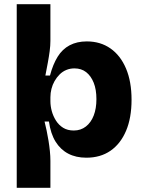

<svg xmlns="http://www.w3.org/2000/svg" viewBox="-20 -738 682 918"><path d="M60 160V-269V-718H221V-543Q221 -520 217.5 -493.5Q214 -467 208.5 -437.5Q203 -408 197 -377H219Q233 -430 255.5 -466.5Q278 -503 313 -521.5Q348 -540 395 -540Q460 -540 508 -506.5Q556 -473 582.5 -410.5Q609 -348 609 -261Q609 -174 582.5 -112Q556 -50 508 -17Q460 16 393 16Q343 16 306 -3.5Q269 -23 245.5 -61Q222 -99 214 -157H193Q198 -137 203 -113.5Q208 -90 212 -65Q216 -40 218.5 -15.5Q221 9 221 31V160ZM333 -114Q366 -114 390.5 -133Q415 -152 428 -185.5Q441 -219 441 -264Q441 -310 428 -342.5Q415 -375 392 -393Q369 -411 336 -411Q315 -411 297 -403.5Q279 -396 265 -382Q251 -368 241 -350.5Q231 -333 226 -313Q221 -293 221 -273V-254Q221 -231 227.5 -207Q234 -183 247.5 -161.5Q261 -140 282 -127Q303 -114 333 -114Z"/></svg>

Font: Bricolage Grotesque 48pt Condensed ExtraBold ExtraBold
Style: Regular
Weight: 800
Version: Version 1.000;gftools[0.9.30]